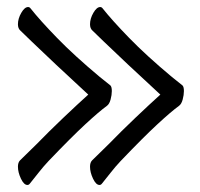

<svg xmlns="http://www.w3.org/2000/svg" viewBox="-20 -504 570 546"><path d="M289 -94Q324 -130 365 -169Q406 -208 436 -235Q387 -280 344.5 -320Q302 -360 274.5 -386.5Q247 -413 243 -417Q236 -423 236 -435Q236 -451 245.5 -467.5Q255 -484 265 -484Q269 -484 272 -480Q298 -447 347 -396.5Q396 -346 469 -285L499 -261Q503 -257 503 -245Q503 -234 499.5 -221Q496 -208 489 -203Q467 -187 427.5 -150.5Q388 -114 323 -46Q308 -30 295.5 -14Q283 2 270 18Q267 22 263 22Q253 22 244.5 4Q236 -14 236 -30Q236 -42 242 -48ZM84 -94Q119 -130 160 -169Q201 -208 231 -235Q182 -280 139.5 -320Q97 -360 69.5 -386.5Q42 -413 38 -417Q31 -423 31 -435Q31 -451 40.5 -467.5Q50 -484 60 -484Q64 -484 67 -480Q93 -447 142 -396.5Q191 -346 264 -285L294 -261Q298 -257 298 -245Q298 -234 294.5 -221Q291 -208 284 -203Q262 -187 222.5 -150.5Q183 -114 118 -46Q103 -30 90.5 -14Q78 2 65 18Q62 22 58 22Q48 22 39.5 4Q31 -14 31 -30Q31 -42 37 -48Z"/></svg>

Font: Moon Stars Kai T HW
Style: Regular
Weight: 400
Designer: GuiWonder
Version: Version 1.101